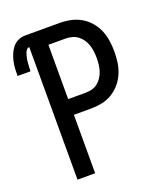

<svg xmlns="http://www.w3.org/2000/svg" viewBox="-158 -828 793 920"><g transform="rotate(-20 239.0 -367.5)"><path d="M78 0V-676Q70 -676 64.5 -669.5Q59 -663 56.5 -656Q54 -649 52 -641.5Q50 -634 48.5 -626.5Q47 -619 46.5 -611Q46 -603 45.5 -595.5Q45 -588 44.5 -580.5Q44 -573 44 -565H-22Q-22 -583 -21 -601.5Q-20 -620 -16 -638Q-12 -656 -5 -673Q2 -690 13.5 -704.5Q25 -719 42 -727Q59 -735 78 -735H255Q283 -735 311 -729Q339 -723 363 -709Q387 -695 405.5 -673.5Q424 -652 435 -626Q446 -600 450 -572Q454 -544 454 -516Q454 -488 450 -460.5Q446 -433 435 -407Q424 -381 405.5 -359.5Q387 -338 363 -323.5Q339 -309 311 -303.5Q283 -298 255 -298H168V0ZM168 -378H255Q272 -378 288.5 -382Q305 -386 318 -396Q331 -406 340.5 -420.5Q350 -435 355 -450.5Q360 -466 362 -483Q364 -500 364 -516Q364 -533 362 -549.5Q360 -566 355 -582Q350 -598 340.5 -612Q331 -626 318 -636Q305 -646 288.5 -650.5Q272 -655 255 -655H168Z"/></g></svg>

Font: Iosevka SS04 Medium
Style: Regular
Weight: 500
Monospace: yes
Designer: Belleve Invis
Foundry: Belleve Invis
Version: Version 19.0.0; ttfautohint (v1.8.4)